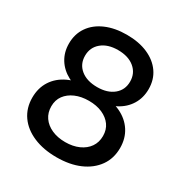

<svg xmlns="http://www.w3.org/2000/svg" viewBox="-167 -839 934 978"><g transform="rotate(30 300.0 -350.0)"><path d="M300 10Q223 10 164.5 -15Q106 -40 74 -85.5Q42 -131 42 -192Q42 -249 69.5 -291.5Q97 -334 147 -357.5Q197 -381 264 -381V-347Q204 -347 159.5 -370.5Q115 -394 90.5 -433.5Q66 -473 66 -524Q66 -580 95 -622Q124 -664 177 -687Q230 -710 300 -710Q371 -710 423.5 -687Q476 -664 505 -622.5Q534 -581 534 -525Q534 -474 509.5 -434Q485 -394 440.5 -370.5Q396 -347 336 -347V-381Q404 -381 453.5 -357.5Q503 -334 530.5 -291.5Q558 -249 558 -193Q558 -131 525.5 -85.5Q493 -40 435.5 -15Q378 10 300 10ZM300 -79Q345 -79 379.5 -94.5Q414 -110 433 -137.5Q452 -165 452 -202Q452 -239 433 -265.5Q414 -292 380 -307Q346 -322 301 -322Q256 -322 221.5 -307Q187 -292 167.5 -265.5Q148 -239 148 -202Q148 -165 167 -137.5Q186 -110 220.5 -94.5Q255 -79 300 -79ZM301 -403Q361 -403 397 -432.5Q433 -462 433 -511Q433 -560 397 -590Q361 -620 300 -620Q240 -620 204 -590Q168 -560 168 -511Q168 -462 204 -432.5Q240 -403 301 -403Z"/></g></svg>

Font: SUSE Thin Medium
Style: Regular
Weight: 500
Version: Version 1.000